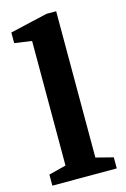

<svg xmlns="http://www.w3.org/2000/svg" viewBox="-114 -785 549 838"><g transform="rotate(-15 161.0 -365.5)"><path d="M15 0V-50L93 -70V-633L15 -644V-692L184 -731H228V-70L306 -50V0Z"/></g></svg>

Font: Manuale
Style: Bold
Weight: 700
Version: Version 1.002